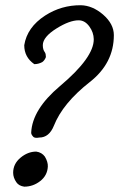

<svg xmlns="http://www.w3.org/2000/svg" viewBox="-20 -699 519 727"><path d="M184.1 -223.1Q217.8 -308.1 319.8 -388.2Q411.1 -459.5 411.1 -565.9Q411.1 -608.4 370.1 -644Q330.1 -678.2 286.1 -679.2Q212.4 -679.7 150.9 -640.1Q82.5 -595.7 71.8 -527.8Q71.8 -482.4 109.9 -456.1Q125.5 -456.1 140.1 -463.9Q149.4 -470.7 153.8 -482.9Q153.8 -495.1 149.9 -501Q142.1 -510.7 142.1 -527.8Q142.1 -559.1 194.8 -591.8Q243.7 -622.1 277.8 -622.1Q301.8 -622.1 318.8 -598.1Q334.5 -576.2 335 -550.8Q335.9 -481.4 207 -373Q102.1 -284.7 98.1 -196.8Q97.7 -189.5 106.9 -180.2Q113.3 -175.3 128.9 -178.2Q166 -178.2 184.1 -223.1ZM71.8 7.8Q105 7.8 132.1 -13.2Q159.2 -34.2 161.1 -67.9Q162.1 -85.4 149.9 -106Q138.2 -122.1 117.2 -125Q85.4 -125 57.6 -101.8Q29.8 -78.6 29.8 -44.9Q29.8 -26.4 42 -8.8Q51.3 4.9 71.8 7.8Z"/></svg>

Font: Navilu
Style: Normal
Weight: 400
Foundry: Aravinda
Version: Version 1.2